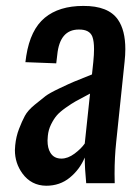

<svg xmlns="http://www.w3.org/2000/svg" viewBox="-20 -606 463 635"><path d="M132.8 8.3Q83.5 7.8 54.2 -32.2Q29.3 -66.4 29.3 -109.4Q29.3 -117.2 30.3 -125.5Q33.2 -154.8 43 -179.9Q52.7 -205.1 62.3 -222.9Q71.8 -240.7 94.7 -259.5Q117.7 -278.3 130.4 -288.1Q143.1 -297.9 177 -314Q210.9 -330.1 224.9 -335.9Q238.8 -341.8 280.8 -358.4Q283.2 -359.4 284.2 -359.9L288.6 -401.4Q291 -425.3 291 -443.4Q291 -469.7 285.6 -484.4Q276.4 -508.8 240.7 -508.3Q177.7 -508.3 169.4 -424.8L166 -396.5L64 -400.4Q64.5 -402.8 65.4 -410.4Q66.4 -418 66.9 -421.4Q80.6 -507.8 127.9 -547.1Q175.3 -586.4 255.4 -586.4Q338.4 -586.9 370.1 -541Q394.5 -505.9 394.5 -443.4Q394.5 -424.3 392.1 -402.3L364.3 -136.2Q358.9 -85.9 358.9 -31.2Q358.9 -15.6 359.4 0H265.1Q260.3 -49.3 260.3 -85Q243.7 -45.4 210.9 -18.6Q178.2 8.3 132.8 8.3ZM183.1 -81.5Q204.6 -81.5 226.6 -97.9Q248.5 -114.3 260.3 -131.3L277.8 -296.4Q274.4 -294.9 268.6 -291.5Q242.7 -277.8 230 -270.8Q217.3 -263.7 197.5 -249.8Q177.7 -235.8 167.7 -224.1Q157.7 -212.4 148.9 -194.6Q140.1 -176.8 138.2 -156.7Q137.2 -148.4 137.2 -141.1Q137.2 -116.2 146.5 -101.1Q158.2 -81.5 183.1 -81.5Z"/></svg>

Font: Oswald
Style: Regular
Weight: 400
Designer: Vernon Adams
Foundry: Vernon Adams
Version: 3.0; ttfautohint (v0.94.23-7a4d-dirty) -l 8 -r 50 -G 200 -x 